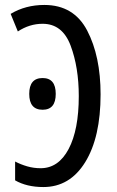

<svg xmlns="http://www.w3.org/2000/svg" viewBox="-20 -745 474 775"><path d="M155 10Q262 10 324 -90.5Q386 -191 386 -364Q386 -518 332 -621.5Q278 -725 159 -725Q83 -725 23 -689L52 -618Q99 -649 152 -649Q232 -649 265 -561Q298 -473 298 -357Q298 -221 257 -143.5Q216 -66 144 -66Q116 -66 90 -73.5Q64 -81 41 -93V-17Q88 10 155 10ZM98 -366Q98 -302 152 -302Q205 -302 205 -366Q205 -430 152 -430Q98 -430 98 -366Z"/></svg>

Font: Noto Sans Display Condensed
Style: Regular
Weight: 400
Width: 3
Designer: Monotype Design Team
Foundry: Monotype Imaging Inc.
Version: Version 1.900